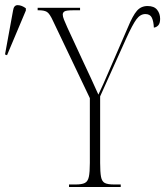

<svg xmlns="http://www.w3.org/2000/svg" viewBox="-157 -745 658 765"><path d="M118 0V-10H145Q169 -10 181 -16Q193 -22 197 -40.5Q201 -59 201 -96V-354L55 -660Q41 -691 30 -697.5Q19 -704 -1 -704H-7V-714H162V-704H134Q107 -704 100 -699.5Q93 -695 93 -687Q93 -679 98 -666.5Q103 -654 112 -634L176 -496Q192 -462 205.5 -433Q219 -404 235 -368Q243 -385 254.5 -410Q266 -435 278 -464L353 -637Q372 -683 388.5 -702Q405 -721 431 -721Q457 -721 469 -706Q481 -691 481 -670Q481 -652 473.5 -644Q466 -636 456 -635Q455 -660 448 -674.5Q441 -689 422 -689Q402 -689 386.5 -668Q371 -647 346 -592L242 -361V-96Q242 -59 245.5 -40.5Q249 -22 260.5 -16Q272 -10 297 -10H324V0ZM-129 -525 -137 -528 -105 -703Q-102 -725 -86 -724.5Q-70 -724 -54 -712V-703Z"/></svg>

Font: Noto Serif Display ExtraCondensed ExtraLight
Style: Regular
Weight: 200
Width: 2
Designer: Monotype Design Team
Foundry: Monotype Imaging Inc.
Version: Version 2.009